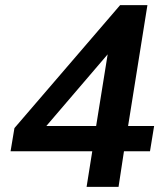

<svg xmlns="http://www.w3.org/2000/svg" viewBox="-20 -725 640 745"><path d="M316 0 338 -138H21L36 -228L446 -705H552L477 -236H578L562 -138H461L440 0ZM353 -236 404 -553H431L134 -206V-236Z"/></svg>

Font: Mulish ExtraLight
Style: Bold Italic
Weight: 700
Italic angle: -9°
Version: Version 3.603